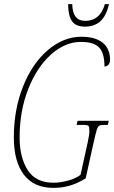

<svg xmlns="http://www.w3.org/2000/svg" viewBox="-20 -900 553 930"><path d="M47 -234Q47 -370 92 -482Q137 -594 212.5 -658Q288 -722 374 -722Q441 -722 477 -693.5Q513 -665 513 -610Q513 -596 505.5 -587Q498 -578 486 -578Q486 -643 460 -670Q434 -697 372 -697Q295 -697 226.5 -635.5Q158 -574 116.5 -468Q75 -362 75 -234Q75 -138 114 -76.5Q153 -15 239 -15Q273 -15 310.5 -25.5Q348 -36 370 -53L405 -211Q413 -249 413 -264Q413 -285 408.5 -290Q404 -295 384 -295H351L356 -315H507L502 -295H483Q467 -295 460 -290.5Q453 -286 448 -269Q443 -252 433 -208L395 -36Q356 -12 318.5 -1Q281 10 238 10Q144 10 95.5 -54Q47 -118 47 -234ZM310 -880H330Q331 -799 393 -799Q465 -799 488 -880H508Q494 -821 465 -796Q436 -771 392 -771Q346 -771 328 -798.5Q310 -826 310 -880Z"/></svg>

Font: Noto Serif CondThin
Style: Italic
Weight: 250
Width: 3
Italic angle: -12°
Designer: Monotype Design Team
Foundry: Monotype Imaging Inc.
Version: Version 1.001